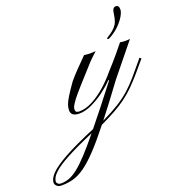

<svg xmlns="http://www.w3.org/2000/svg" viewBox="-433 -681 1104 1197"><g transform="rotate(-20 119.0 -82.5)"><path d="M-228.5 384.3Q-249.5 384.3 -260.3 373.5Q-271 362.8 -271 351.6Q-271 325.2 -240.5 293.2Q-210 261.2 -134.5 219.2Q-59.1 177.2 74.7 121.1Q115.2 71.8 164.1 9.3Q212.9 -53.2 273.4 -130.9L268.1 -132.8Q240.7 -103.5 199.5 -72.5Q158.2 -41.5 113.3 -20.3Q68.4 1 28.8 1Q-25.9 1 -25.9 -39.6Q-25.9 -57.1 -19.8 -75.4Q-13.7 -93.8 4.2 -123Q22 -152.3 57.6 -202.6Q80.1 -230 111.6 -262.2Q143.1 -294.4 179.7 -331.5Q195.3 -330.1 202.9 -329.3Q210.4 -328.6 221.7 -328.6Q243.2 -328.6 256.3 -330.1Q222.7 -299.8 202.4 -278.6Q182.1 -257.3 165.8 -238Q149.4 -218.8 126.5 -194.3Q115.2 -181.6 95.7 -160.2Q76.2 -138.7 55.9 -114.5Q35.6 -90.3 21.7 -68.8Q7.8 -47.4 7.8 -34.2Q7.8 -18.1 16.6 -14.9Q25.4 -11.7 32.7 -11.7Q76.7 -11.7 123.3 -36.9Q169.9 -62 212.9 -100.3Q255.9 -138.7 288.6 -178.7Q338.4 -233.4 368.4 -269.5Q398.4 -305.7 418 -330.1Q423.3 -329.1 431.6 -327.9Q439.9 -326.7 448.2 -326.7Q454.6 -326.7 465.8 -327.1Q477.1 -327.6 483.4 -328.6L313.5 -119.1Q267.1 -56.2 227.3 -3.4Q187.5 49.3 152.8 93.3Q220.2 61 265.9 32.5Q311.5 3.9 346.7 -27.6Q381.8 -59.1 417 -100.1Q452.1 -141.1 499 -198.2L509.3 -189.9Q468.8 -141.1 436.8 -104.5Q404.8 -67.9 375.5 -39.1Q346.2 -10.3 313 14.4Q279.8 39.1 237.3 63Q194.8 86.9 135.7 114.7Q66.9 201.7 16.4 254.9Q-34.2 308.1 -74.2 336.2Q-114.3 364.3 -150.9 374.3Q-187.5 384.3 -228.5 384.3ZM-226.6 371.1Q-199.2 371.1 -172.9 361.3Q-146.5 351.6 -115 326.9Q-83.5 302.2 -41.7 257.3Q0 212.4 57.6 142.1Q-53.7 189.5 -122.8 226.6Q-191.9 263.7 -223.6 293.7Q-255.4 323.7 -255.4 351.6Q-255.4 356.9 -248.5 364Q-241.7 371.1 -226.6 371.1ZM356.4 -374Q350.6 -374 350.6 -378.9Q350.6 -381.8 353.5 -383.5Q356.4 -385.3 362.8 -389.6Q377 -397.9 394.5 -412.4Q412.1 -426.8 423.8 -445.3Q430.7 -457 435.1 -472.7Q439.5 -488.3 443.4 -515.6Q447.8 -550.3 469.2 -550.3Q490.2 -550.3 490.2 -523.4Q490.2 -505.4 475.8 -480.2Q461.4 -455.1 436.8 -429.7Q412.1 -404.3 380.4 -385.3Q362.3 -374 356.4 -374Z"/></g></svg>

Font: Pinyon Script
Style: Regular
Weight: 400
Designer: Nicole Fally, Eben Sorkin
Foundry: Sorkin Type Co.
Version: Version 1.008; ttfautohint (v1.8.4.7-5d5b)